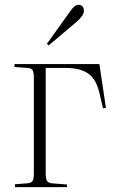

<svg xmlns="http://www.w3.org/2000/svg" viewBox="-20 -774 488 794"><path d="M42 0V-12L94 -16Q110 -18 115 -26Q120 -34 120 -60V-449Q120 -475 115 -483.5Q110 -492 94 -493L40 -497V-509H391L418 -328L406 -326L392 -386Q379 -445 346 -469Q313 -493 252 -493H169V-59Q169 -35 174 -26.5Q179 -18 194 -16L257 -11V0ZM181 -586 174 -593 273 -731Q289 -754 305 -754Q316 -754 321.5 -747Q327 -740 327 -729Q327 -710 297 -684Z"/></svg>

Font: Display Extralight
Style: Regular
Weight: 200
Designer: Latin by Veronika Burian and Jose Scaglione. Greek by Irene Vlachou. Cyrillic by Vera Evstafieva.
Foundry: TypeTogether
Version: Version 3.002